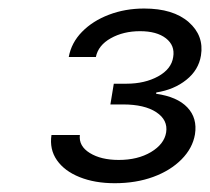

<svg xmlns="http://www.w3.org/2000/svg" viewBox="-20 -854 481 439"><path d="M242.2 -435.1Q196.8 -435.1 162.1 -449Q127.4 -462.9 110.1 -487.8Q92.8 -512.7 97.7 -545.4H162.6Q159.7 -520 185.3 -504.2Q210.9 -488.3 251.5 -488.3Q294.9 -488.3 325.2 -506.3Q355.5 -524.4 359.9 -551.3Q364.3 -579.6 337.4 -597.4Q310.5 -615.2 261.2 -615.2H232.4L240.2 -662.6H269Q311 -662.6 341.6 -679.4Q372.1 -696.3 376 -723.6Q380.4 -750 359.4 -766.4Q338.4 -782.7 300.3 -782.7Q262.2 -782.7 233.4 -766.6Q204.6 -750.5 199.2 -723.6H137.2Q143.1 -756.3 167.5 -781.2Q191.9 -806.2 229 -820.3Q266.1 -834.5 309.6 -834.5Q376 -834.5 411.4 -803.5Q446.8 -772.5 439.5 -727.1Q434.1 -693.8 406 -671.4Q377.9 -648.9 337.4 -642.6L336.9 -639.6Q385.3 -632.8 408.4 -608.4Q431.6 -584 425.8 -546.9Q420.4 -515.1 395 -489.5Q369.6 -463.9 330.3 -449.5Q291 -435.1 242.2 -435.1Z"/></svg>

Font: Inter 16pt Light
Style: Italic
Weight: 300
Italic angle: -9.3988°
Version: Version 4.001;git-66647c0bb